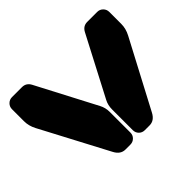

<svg xmlns="http://www.w3.org/2000/svg" viewBox="-153 -923 1146 1146"><g transform="rotate(-45 420.5 -350.0)"><path d="M359.9 0H318.8Q277.8 0 254.9 -43.9L29.8 -470.2Q9.8 -508.3 9.8 -547.9V-648.9Q9.8 -670.4 24.7 -685.3Q39.6 -700.2 61 -700.2H145Q180.7 -700.2 198.2 -667L395 -291Q411.1 -260.7 411.1 -225.1V-50.8Q411.1 -29.3 396.2 -14.6Q381.3 0 359.9 0ZM522 0H481.9Q460.4 0 445.8 -14.6Q431.2 -29.3 431.2 -50.8V-225.1Q431.2 -261.7 446.8 -291L643.1 -667Q660.6 -700.2 695.8 -700.2H779.8Q801.3 -700.2 816.2 -685.3Q831.1 -670.4 831.1 -648.9V-547.9Q831.1 -508.3 811 -470.2L585.9 -43.9Q563 0 522 0Z"/></g></svg>

Font: Nastup Soft
Style: Regular
Weight: 400
Designer: Maksym Kobuzan
Foundry: Zakznak
Version: Version 1.020;hotconv 1.0.109;makeotfexe 2.5.65596